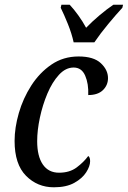

<svg xmlns="http://www.w3.org/2000/svg" viewBox="-20 -786 543 816"><path d="M209 10Q139 10 90.5 -39Q42 -88 42 -187Q42 -243 60 -305.5Q78 -368 113 -422.5Q148 -477 198.5 -511.5Q249 -546 314 -546Q378 -546 408.5 -517.5Q439 -489 439 -454Q439 -424 417.5 -403Q396 -382 355 -382Q357 -430 342 -464.5Q327 -499 293 -499Q259 -499 230.5 -468Q202 -437 181.5 -388.5Q161 -340 149.5 -286Q138 -232 138 -186Q138 -122 162 -87Q186 -52 231 -52Q276 -52 306 -74.5Q336 -97 355 -123Q363 -118 363 -101Q363 -80 346.5 -54Q330 -28 296 -9Q262 10 209 10ZM293 -606Q285 -643 268.5 -684Q252 -725 238 -753L241 -766H276Q294 -747 313 -720.5Q332 -694 346 -668Q371 -694 403 -721Q435 -748 462 -766H503L500 -753Q474 -725 440 -684Q406 -643 381 -606Z"/></svg>

Font: Noto Serif Condensed
Style: Italic
Weight: 400
Width: 3
Italic angle: -12°
Designer: Monotype Design Team
Foundry: Monotype Imaging Inc.
Version: Version 2.014; ttfautohint (v1.8.4.7-5d5b)